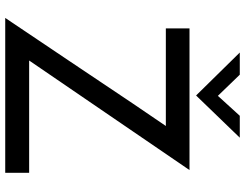

<svg xmlns="http://www.w3.org/2000/svg" viewBox="-124 -836 960 753"><g transform="rotate(90 356.5 -460.0)"><path d="M658.2 -93.8V0H50.8L220.7 -252.9Q424.8 -558.6 474.6 -629.9H91.8V-722.7H647.5L217.8 -93.8ZM520.5 -919.9 355.5 -749H354.5L186.5 -919.9H273.4L356.4 -834L434.6 -919.9Z"/></g></svg>

Font: Josefin Sans CFJ
Style: Regular
Weight: 400
Designer: Santiago Orozco
Foundry: Typemade
Version: Version 2.000